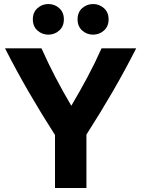

<svg xmlns="http://www.w3.org/2000/svg" viewBox="-20 -933 701 953"><path d="M253 0V-263Q185 -369 123.5 -475Q62 -581 5 -693H186Q218 -621 255 -550Q292 -479 334 -408Q376 -479 414 -550Q452 -621 484 -693H656Q599 -581 538 -476Q477 -371 409 -265V0ZM442 -761Q411 -761 388 -781.5Q365 -802 365 -837Q365 -872 388 -892.5Q411 -913 442 -913Q473 -913 496 -892.5Q519 -872 519 -837Q519 -802 496 -781.5Q473 -761 442 -761ZM220 -761Q189 -761 166 -781.5Q143 -802 143 -837Q143 -872 166 -892.5Q189 -913 220 -913Q251 -913 274 -892.5Q297 -872 297 -837Q297 -802 274 -781.5Q251 -761 220 -761Z"/></svg>

Font: Ubuntu Sans ExtraBold
Style: Regular
Weight: 800
Designer: Dalton Maag Ltd
Foundry: Dalton Maag Ltd
Version: Version 1.006; ttfautohint (v1.8.4.7-5d5b)